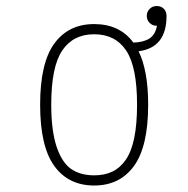

<svg xmlns="http://www.w3.org/2000/svg" viewBox="-20 -590 610 622"><path d="M110 -251Q110 -386 156 -449Q202 -512 285 -512Q368 -512 412 -452Q444.5 -453 463.8 -465Q483 -477 488.5 -506.5H487.5Q474 -506.5 464.8 -515.8Q455.5 -525 455.5 -538.5Q455.5 -552 464.8 -561.2Q474 -570.5 487.5 -570.5Q502 -570.5 510.8 -561.5Q519.5 -552.5 519.5 -538.5Q519.5 -435.5 429 -424Q460 -360.5 460 -251Q460 -115.5 414 -52.2Q368 11 285 11Q202 11 156 -52.2Q110 -115.5 110 -251ZM285 -22Q318.5 -22 343.5 -33.8Q368.5 -45.5 387 -71.8Q405.5 -98 414.8 -142.8Q424 -187.5 424 -251Q424 -373.5 388.8 -426.2Q353.5 -479 285 -479Q217 -479 181.5 -426.2Q146 -373.5 146 -251Q146 -167 163.2 -115.2Q180.5 -63.5 210.2 -42.8Q240 -22 285 -22Z"/></svg>

Font: League Mono Narrow Thin
Style: Regular
Weight: 100
Width: 3
Designer: Tyler Finck
Foundry: The League of Moveable Type / Tyler Finck
Version: Version 2.210